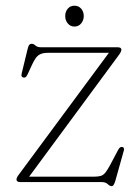

<svg xmlns="http://www.w3.org/2000/svg" viewBox="-20 -624 478 658"><path d="M387 -435 75 -12 61 -18.5H301Q316.5 -18.5 325.5 -21.2Q334.5 -24 341.5 -33Q348.5 -42 358 -59.5L385 -110.5Q388.5 -116.5 391.2 -118.5Q394 -120.5 397 -120.5Q402 -120.5 404 -117.2Q406 -114 404.5 -108.5L375.5 -5Q372 6 369.2 10Q366.5 14 363 14Q356.5 14 349.2 7Q342 0 328.5 0H51Q42.5 0 39.5 -2.5Q36.5 -5 36.5 -8.5Q36.5 -12 38.5 -16.2Q40.5 -20.5 45.5 -27L355 -445.5L359 -443H145Q129.5 -443 119.8 -439Q110 -435 103.2 -426Q96.5 -417 89 -400.5L75 -370Q71.5 -363 68.8 -360.5Q66 -358 62.5 -358Q57.5 -358 55 -361.5Q52.5 -365 54 -371L74 -453.5Q77 -466.5 80.2 -470.2Q83.5 -474 88.5 -474Q95 -474 101.5 -468Q108 -462 120.5 -462H382Q390 -462 393 -459.8Q396 -457.5 396 -453.5Q396 -450.5 394 -446.2Q392 -442 387 -435ZM235 -533Q221 -533 212.2 -543.8Q203.5 -554.5 203.5 -569Q203.5 -584 212.2 -594.2Q221 -604.5 235 -604.5Q249.5 -604.5 258.2 -594.2Q267 -584 267 -569Q267 -554.5 258.2 -543.8Q249.5 -533 235 -533Z"/></svg>

Font: Fraunces Thin
Style: Regular
Weight: 250
Version: Version 1.000;[b76b70a41]